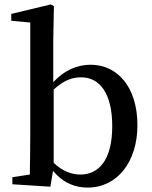

<svg xmlns="http://www.w3.org/2000/svg" viewBox="-20 -834 689 869"><path d="M223 -429C275 -476 313 -484 348 -484C430 -484 488 -413 488 -263C488 -102 421 -44 344 -44C304 -44 263 -59 223 -97ZM221 -649 224 -806 210 -814 31 -771V-740L117 -732V-232C117 -180 116 -100 115 -44L36 -32V0L208 11L220 -61C268 -3 323 15 377 15C511 15 602 -102 602 -267C602 -441 511 -541 390 -541C330 -541 272 -517 221 -462Z"/></svg>

Font: Source Han Serif CN SemiBold
Style: Regular
Weight: 600
Designer: Ryoko NISHIZUKA 西塚涼子 (kana & ideographs); Frank Grießhammer (Latin, Greek & Cyrillic); Wenlong ZHANG 张文龙 (bopomofo); San
Foundry: Adobe Systems Incorporated
Version: Version 1.000;PS 1;hotconv 16.6.53;makeotf.lib2.5.65590